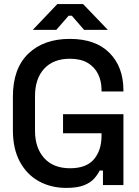

<svg xmlns="http://www.w3.org/2000/svg" viewBox="-20 -904 677 938"><path d="M43 -268V-432Q43 -569 118 -641.5Q193 -714 321 -714Q447 -714 515 -645.5Q583 -577 583 -462V-457H476V-465Q476 -508 459 -542.5Q442 -577 408 -597Q374 -617 321 -617Q241 -617 196 -568.5Q151 -520 151 -434V-266Q151 -181 196 -131.5Q241 -82 322 -82Q402 -82 439 -126Q476 -170 476 -240V-253H288V-346H583V0H483V-71H467Q458 -52 440.5 -32Q423 -12 390.5 1Q358 14 304 14Q229 14 170 -18.5Q111 -51 77 -114Q43 -177 43 -268ZM140 -758 260 -884H386L507 -758H391L331 -827H315L255 -758Z"/></svg>

Font: Space Grotesk Frontify Medium
Style: Regular
Weight: 500
Designer: Florian Karsten
Version: Version 2.000